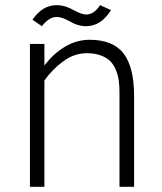

<svg xmlns="http://www.w3.org/2000/svg" viewBox="-20 -719 624 739"><path d="M198.2 -653.8Q168.9 -653.8 141.1 -618.2L105 -643.1Q143.1 -699.2 198.2 -699.2Q230.5 -699.2 267.1 -678.2Q294.9 -663.1 312 -663.1Q341.8 -663.1 365.2 -699.2L407.2 -680.2Q369.1 -618.2 311 -618.2Q278.3 -618.2 244.1 -639.2Q216.8 -653.8 198.2 -653.8ZM325.2 -565.9Q415 -565.9 455.6 -513.2Q496.1 -460.4 496.1 -349.1V0H439.9V-361.8Q439.9 -387.7 437.3 -408Q434.6 -428.2 426.3 -449Q418 -469.7 404.5 -483.4Q391.1 -497.1 368.2 -505.6Q345.2 -514.2 314 -514.2Q266.1 -514.2 224.1 -483.6Q182.1 -453.1 150.9 -409.2V0H95.2V-549.8H150.9V-466.8Q185.1 -512.2 230 -539.1Q274.9 -565.9 325.2 -565.9Z"/></svg>

Font: Stilu Light
Style: Regular
Weight: 300
Designer: Genilson Lima Santos
Foundry: Genilson Lima Santos
Version: Version 1.200;PS 001.200;hotconv 1.0.88;makeotf.lib2.5.64775